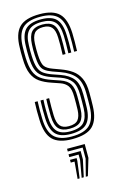

<svg xmlns="http://www.w3.org/2000/svg" viewBox="-123 -661 583 913"><g transform="rotate(-15 168.5 -205.0)"><path d="M166.2 -43.8Q130.8 -43.8 113.6 -61.9Q96.5 -80 95.2 -124Q95 -141.8 94.8 -164Q94.5 -186.2 95.8 -209.5H109.8Q109 -190 109 -167.6Q109 -145.2 109.5 -125Q110.5 -88.2 123.9 -72.4Q137.2 -56.5 166.2 -56.5Q199 -56.5 211.9 -72.4Q224.8 -88.2 226.2 -120.2Q227 -137.8 226.9 -152.1Q226.8 -166.5 226.8 -184.8Q226.8 -223 214.8 -239.5Q202.8 -256 179.8 -264L139.2 -278Q106.8 -288.8 84.2 -304.5Q61.8 -320.2 49.8 -348.1Q37.8 -376 37 -423.8Q36.2 -441.5 36.5 -454.1Q36.8 -466.8 37 -476.8Q37.8 -545.8 68 -576.5Q98.2 -607.2 169.2 -607.2Q235 -607.2 264.5 -577.8Q294 -548.2 296.5 -480Q297 -461.8 297 -438Q297 -414.2 296 -392H282Q283 -412.5 283 -436.1Q283 -459.8 282.5 -479.2Q280.2 -541 253.9 -567.8Q227.5 -594.5 169.2 -594.5Q106.2 -594.5 79.5 -566.6Q52.8 -538.8 51.8 -476.8Q51.5 -462 51.4 -451.1Q51.2 -440.2 51.8 -423.8Q53.5 -380.5 63.1 -355.4Q72.8 -330.2 92.4 -315.8Q112 -301.2 143.8 -290.5L183.5 -276.8Q216.8 -265.2 229.2 -244.5Q241.8 -223.8 241.8 -184.8Q241.8 -169.2 241.9 -153.9Q242 -138.5 241 -120.2Q239.8 -80.8 223.1 -62.2Q206.5 -43.8 166.2 -43.8ZM166.2 -18.2Q113.5 -18.2 91.1 -43.2Q68.8 -68.2 67 -122.5Q66.5 -142.8 66.2 -163.8Q66 -184.8 67.2 -209.5H81.8Q80.2 -184.2 80.5 -161.9Q80.8 -139.5 81.2 -123.2Q82.8 -74 102.5 -52.5Q122.2 -31 166.2 -31Q215.5 -31 235 -53Q254.5 -75 256 -120Q256.8 -138 256.6 -152.2Q256.5 -166.5 256.5 -184.8Q256.5 -232 239.6 -254.5Q222.8 -277 187.5 -289.5L148.2 -303Q119.2 -313 101.9 -326.1Q84.5 -339.2 76.4 -362Q68.2 -384.8 66.8 -423.8Q66 -440.5 66.2 -451.5Q66.5 -462.5 66.8 -476.8Q67.5 -531.8 90.6 -556.8Q113.8 -581.8 169.2 -581.8Q220.8 -581.8 243.5 -557.9Q266.2 -534 268 -478.8Q268.8 -461 268.9 -440Q269 -419 267.8 -392H253.5Q254.8 -420 254.6 -441Q254.5 -462 254 -478.8Q252.5 -528 232.2 -548.5Q212 -569 169.2 -569Q122.5 -569 102.5 -547.1Q82.5 -525.2 81.8 -476.8Q81.5 -461.8 81.2 -451.1Q81 -440.5 81.8 -423.8Q83.2 -386.5 90.6 -366.1Q98 -345.8 113 -335Q128 -324.2 152.5 -315.5L191.2 -302Q232.2 -287.5 251.9 -262.2Q271.5 -237 271.5 -184.8Q271.5 -166.5 271.6 -151.9Q271.8 -137.2 271 -119.8Q269.2 -67.2 246 -42.8Q222.8 -18.2 166.2 -18.2ZM166.2 7.2Q100.5 7.2 70.8 -22.5Q41 -52.2 38.8 -121.2Q38 -142.8 37.9 -165.6Q37.8 -188.5 39 -209.5H53.2Q52 -189.8 52.1 -165.8Q52.2 -141.8 52.8 -122Q54.8 -59.8 81.2 -32.6Q107.8 -5.5 166.2 -5.5Q230 -5.5 257.1 -32.6Q284.2 -59.8 286 -119.5Q286.5 -137.2 286.5 -151.9Q286.5 -166.5 286.5 -184.8Q286.5 -241.8 263.8 -270Q241 -298.2 195 -314.8L157 -328.2Q134.5 -336.5 121.9 -346.1Q109.2 -355.8 103.8 -373.5Q98.2 -391.2 96.8 -424Q95.2 -448.8 96.8 -476.5Q98.8 -519.2 115 -537.8Q131.2 -556.2 169.2 -556.2Q204.8 -556.2 221.6 -538.5Q238.5 -520.8 240 -477.2Q240.2 -463.8 240.4 -441.1Q240.5 -418.5 239.5 -392H225.2Q226.5 -417.5 226.4 -438.8Q226.2 -460 225.8 -476.8Q224.8 -513 211.2 -528.2Q197.8 -543.5 169.2 -543.5Q139 -543.5 126 -527.9Q113 -512.2 111.5 -476.5Q111 -462.2 110.9 -451.1Q110.8 -440 111.5 -424Q113.5 -379.2 124.4 -364.9Q135.2 -350.5 161.5 -341L198.8 -327.2Q229.8 -316 252.8 -299.9Q275.8 -283.8 288.6 -256.6Q301.5 -229.5 301.5 -184.8Q301.5 -166.2 301.5 -151.9Q301.5 -137.5 300.8 -119.5Q299 -54.2 269.2 -23.5Q239.5 7.2 166.2 7.2ZM181.5 196.5 203 113V58.5H129.8V45H216.8V113L191.8 196.5ZM161.2 196.5 175.8 113V85.8H129.8V72.2H189.5V113L171.5 196.5ZM141.2 196.5 148.5 113H129.8V99.5H162.2V113L151.2 196.5Z"/></g></svg>

Font: Big Shoulders Inline Display Medium
Style: Regular
Weight: 500
Designer: Patric King
Foundry: XO Type Co
Version: Version 1.000